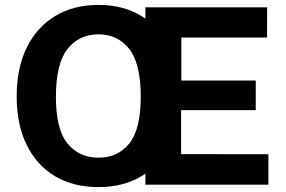

<svg xmlns="http://www.w3.org/2000/svg" viewBox="-20 -753 1167 783"><path d="M381.5 10Q279 10 204.2 -34.5Q129.5 -79 88.8 -162Q48 -245 48 -360Q48 -475.5 89.2 -559.2Q130.5 -643 205.5 -688Q280.5 -733 381.5 -733Q482 -733 556.5 -688Q631 -643 671.8 -559.2Q712.5 -475.5 712.5 -360Q712.5 -245.5 672.2 -162.5Q632 -79.5 557.5 -34.8Q483 10 381.5 10ZM381.5 -110Q460.5 -110 507.2 -167.8Q554 -225.5 554 -358Q554 -493.5 507 -553.2Q460 -613 381.5 -613Q302.5 -613 255.2 -553Q208 -493 208 -358Q208 -225.5 255.2 -167.8Q302.5 -110 381.5 -110ZM573 0V-723H1069.5L1069 -600H719.5V-424.5H1023V-304H718.5V-124.5L1074.5 -124V0Z"/></svg>

Font: Public Sans
Style: Bold
Weight: 700
Designer: The Public Sans project authors (U.S. Web Design System). Libre Franklin designed by Pablo Impallari and Rodrigo Fuenzal
Version: Version 1.008; ttfautohint (v1.8.1) -l 8 -r 50 -G 200 -x 14 